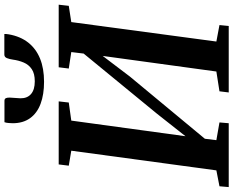

<svg xmlns="http://www.w3.org/2000/svg" viewBox="-110 -910 1020 839"><g transform="rotate(-90 399.5 -490.0)"><path d="M2 0 5.5 -40.5 75 -54 161 -688 95.5 -699 101 -743H376.5L371.5 -699L292.5 -688L217.5 -139.5L193.5 -150L322.5 -313.5L619.5 -675.5L579 -581.5L592 -688L520 -699L525.5 -743H799L794 -699L723 -688L638 -54L710 -40.5L706 0H415.5L420.5 -40.5L507 -54L581.5 -597.5L606 -591.5L485 -432L178.5 -62.5L217 -135.5L207 -54L284.5 -40.5L281 0ZM379 -980Q388 -980 390.8 -973.2Q393.5 -966.5 393 -956Q393 -946.5 391.5 -933.2Q390 -920 390 -910.5Q389.5 -880.5 408.5 -864Q427.5 -847.5 464 -847.5Q498 -847.5 517.5 -860.8Q537 -874 546.2 -895.8Q555.5 -917.5 559 -943.5Q561 -958 565.5 -969.2Q570 -980.5 581 -980.5H671Q671 -976.5 670.8 -972Q670.5 -967.5 669.5 -961.5Q660.5 -910.5 633.5 -876.2Q606.5 -842 563.5 -824.5Q520.5 -807 462 -807Q406.5 -807 365.8 -822.2Q325 -837.5 303 -868.2Q281 -899 281 -944Q281.5 -953 282 -962Q282.5 -971 285.5 -980Z"/></g></svg>

Font: Merriweather 36pt SemiBold
Style: Italic
Weight: 600
Italic angle: -7.8°
Version: Version 2.101